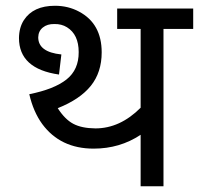

<svg xmlns="http://www.w3.org/2000/svg" viewBox="-20 -652 696 672"><path d="M113.8 -521.5Q113.8 -469.7 194.8 -461.4L186.5 -391.1Q46.4 -411.1 46.4 -519Q46.9 -555.7 63.5 -581.5Q96.2 -631.8 172.4 -631.8Q218.8 -631.8 256.8 -611.3Q335.9 -569.3 335.9 -468.8Q335.9 -398.9 297.9 -351.6Q259.8 -304.2 182.1 -273.4Q207 -234.4 236.3 -218.8Q265.6 -203.1 314 -202.6Q399.9 -202.6 472.2 -274.9V-550.8H390.1V-622.1H656.2V-550.8H552.2V0H472.2V-180.2Q399.4 -131.8 307.6 -131.8Q191.4 -131.8 127.9 -217.8Q96.7 -260.7 82.5 -322.3Q169.9 -339.8 212.9 -374Q255.9 -408.2 255.4 -469.7Q255.4 -531.2 214.4 -556.6Q195.3 -568.4 170.4 -567.9Q145.5 -568.4 129.9 -555.7Q114.3 -543 113.8 -521.5Z"/></svg>

Font: NotoSans
Style: Regular
Weight: 400
Designer: Monotype Design team
Foundry: Monotype Imaging Inc.
Version: Version 1.04